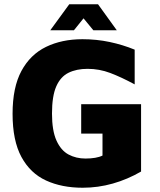

<svg xmlns="http://www.w3.org/2000/svg" viewBox="-20 -867 750 901"><path d="M368 14Q270 14 196 -20Q122 -54 80.5 -130.5Q39 -207 39 -333Q39 -457 80.5 -534Q122 -611 196 -647Q270 -683 367 -683Q433 -683 494.5 -670Q556 -657 612 -634V-471Q549 -505 497.5 -524.5Q446 -544 391 -544Q339 -544 301.5 -525.5Q264 -507 244 -461.5Q224 -416 224 -334Q224 -254 245 -207.5Q266 -161 301.5 -142Q337 -123 381 -123Q406 -123 426.5 -126.5Q447 -130 461 -137V-240H361V-378H642V-62Q578 -25 509 -5.5Q440 14 368 14ZM216 -725 305 -847H440L528 -725H418L372 -781L327 -725Z"/></svg>

Font: Maven Pro ExtraBold
Style: Regular
Weight: 800
Designer: Joe Prince
Foundry: Joe Prince
Version: Version 2.100